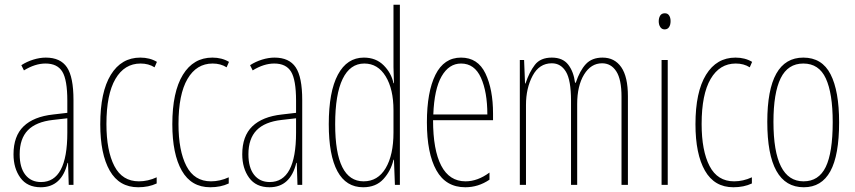

<svg xmlns="http://www.w3.org/2000/svg" viewBox="-20 -780 3605 810"><path d="M290 -358V0H270L267 -93H265Q240 10 152 10Q95 10 66 -30Q37 -70 37 -129Q37 -206 79.5 -247Q122 -288 204 -297L264 -304V-355Q264 -443 243 -477.5Q222 -512 172 -512Q128 -512 81 -483L70 -505Q93 -520 120.5 -528.5Q148 -537 173 -537Q235 -537 262.5 -496Q290 -455 290 -358ZM203 -274Q132 -266 97.5 -230.5Q63 -195 63 -129Q63 -73 87 -42.5Q111 -12 153 -12Q264 -12 264 -220V-281Z M403 -256Q403 -392 447.5 -464.5Q492 -537 572 -537Q612 -537 642 -519L632 -496Q607 -512 573 -512Q505 -512 467 -447Q429 -382 429 -257Q429 -144 462.5 -79.5Q496 -15 566 -15Q604 -15 641 -32V-6Q607 10 563 10Q483 10 443 -60Q403 -130 403 -256Z M707 -256Q707 -392 751.5 -464.5Q796 -537 876 -537Q916 -537 946 -519L936 -496Q911 -512 877 -512Q809 -512 771 -447Q733 -382 733 -257Q733 -144 766.5 -79.5Q800 -15 870 -15Q908 -15 945 -32V-6Q911 10 867 10Q787 10 747 -60Q707 -130 707 -256Z M1255 -358V0H1235L1232 -93H1230Q1205 10 1117 10Q1060 10 1031 -30Q1002 -70 1002 -129Q1002 -206 1044.5 -247Q1087 -288 1169 -297L1229 -304V-355Q1229 -443 1208 -477.5Q1187 -512 1137 -512Q1093 -512 1046 -483L1035 -505Q1058 -520 1085.5 -528.5Q1113 -537 1138 -537Q1200 -537 1227.5 -496Q1255 -455 1255 -358ZM1168 -274Q1097 -266 1062.5 -230.5Q1028 -195 1028 -129Q1028 -73 1052 -42.5Q1076 -12 1118 -12Q1229 -12 1229 -220V-281Z M1367 -256Q1367 -393 1405.5 -465Q1444 -537 1515 -537Q1566 -537 1598.5 -504.5Q1631 -472 1640 -429H1642Q1640 -479 1640 -497V-760H1667V0H1646L1642 -106H1640Q1629 -59 1597.5 -24.5Q1566 10 1512 10Q1440 10 1403.5 -57.5Q1367 -125 1367 -256ZM1640 -221V-315Q1640 -404 1607 -458Q1574 -512 1517 -512Q1457 -512 1425.5 -447Q1394 -382 1394 -256Q1394 -15 1514 -15Q1574 -15 1607 -70.5Q1640 -126 1640 -221Z M2060 -301V-273H1807Q1807 -147 1841.5 -81Q1876 -15 1944 -15Q1995 -15 2045 -52V-22Q1998 10 1943 10Q1861 10 1821 -61.5Q1781 -133 1781 -264Q1781 -392 1817 -464.5Q1853 -537 1925 -537Q1996 -537 2028 -470Q2060 -403 2060 -301ZM1808 -297H2036Q2036 -392 2009 -452Q1982 -512 1925 -512Q1874 -512 1843 -458Q1812 -404 1808 -297Z M2629 -374V0H2602V-372Q2602 -445 2580 -479Q2558 -513 2520 -513Q2473 -513 2444 -465.5Q2415 -418 2415 -341V0H2389V-355Q2389 -442 2367.5 -477.5Q2346 -513 2308 -513Q2255 -513 2227 -460.5Q2199 -408 2199 -337V0H2173V-527H2191L2195 -428H2197Q2213 -476 2236.5 -506.5Q2260 -537 2308 -537Q2354 -537 2377 -507.5Q2400 -478 2406 -431H2409Q2426 -482 2451.5 -509.5Q2477 -537 2522 -537Q2573 -537 2601 -496.5Q2629 -456 2629 -374Z M2809 -691Q2809 -675 2802.5 -665.5Q2796 -656 2784 -656Q2772 -656 2765.5 -666Q2759 -676 2759 -690Q2759 -704 2765 -714Q2771 -724 2785 -724Q2797 -724 2803 -714.5Q2809 -705 2809 -691ZM2797 0H2771V-527H2797Z M2914 -256Q2914 -392 2958.5 -464.5Q3003 -537 3083 -537Q3123 -537 3153 -519L3143 -496Q3118 -512 3084 -512Q3016 -512 2978 -447Q2940 -382 2940 -257Q2940 -144 2973.5 -79.5Q3007 -15 3077 -15Q3115 -15 3152 -32V-6Q3118 10 3074 10Q2994 10 2954 -60Q2914 -130 2914 -256Z M3371 10Q3217 10 3217 -266Q3217 -537 3369 -537Q3448 -537 3484 -466.5Q3520 -396 3520 -264Q3520 -125 3483 -57.5Q3446 10 3371 10ZM3370 -15Q3434 -15 3463.5 -75.5Q3493 -136 3493 -265Q3493 -386 3464 -449Q3435 -512 3369 -512Q3304 -512 3273.5 -450Q3243 -388 3243 -266Q3243 -15 3370 -15Z"/></svg>

Font: Noto Sans Display Thin Cond
Style: Regular
Weight: 250
Width: 3
Designer: Monotype Design team
Foundry: Monotype Imaging Inc.
Version: Version 1.000